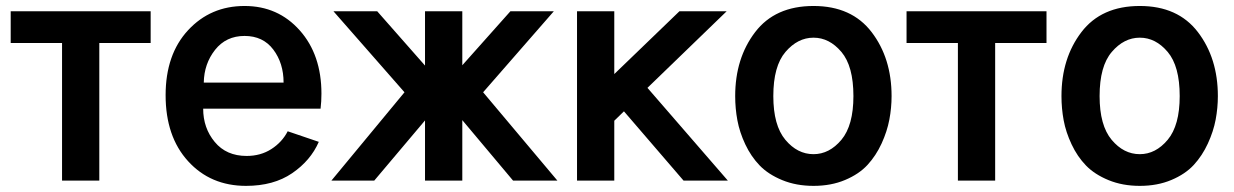

<svg xmlns="http://www.w3.org/2000/svg" viewBox="-20 -601 4107 639"><path d="M15.6 -458V-563.5H481.4V-458H310.5V0H186.5V-458Z M531.2 -284.2Q531.2 -419.9 606 -500.5Q680.7 -581.1 793.9 -581.1Q905.3 -581.1 977.5 -500Q1049.8 -418.9 1049.8 -289.1Q1049.8 -263.7 1046.9 -239.3H656.2Q656.2 -174.8 694.8 -128.4Q733.4 -82 800.8 -82Q847.7 -82 883.3 -105Q918.9 -127.9 937.5 -164.1L1041 -128.9Q1013.7 -66.4 952.1 -24.4Q890.6 17.6 798.8 17.6Q680.7 17.6 606 -64.5Q531.2 -146.5 531.2 -284.2ZM658.2 -326.2H923.8Q923.8 -390.6 889.6 -436Q855.5 -481.4 793.9 -481.4Q732.4 -481.4 695.8 -435.1Q659.2 -388.7 658.2 -326.2Z M1083 0 1326.2 -293.9 1089.8 -563.5H1235.4L1394.5 -382.8V-563.5H1518.6V-383.8L1678.7 -563.5H1823.2L1587.9 -293.9L1835 0H1687.5L1518.6 -201.2V0H1394.5V-200.2L1225.6 0Z M1900.4 0V-563.5H2024.4V-354.5L2241.2 -563.5H2398.4L2134.8 -308.6L2402.3 0H2254.9L2056.6 -230.5L2024.4 -199.2V0Z M2553.7 -281.2Q2553.7 -183.6 2593.8 -135.7Q2633.8 -87.9 2687.5 -87.9Q2740.2 -87.9 2780.3 -135.7Q2820.3 -183.6 2820.3 -281.2Q2820.3 -380.9 2780.3 -428.2Q2740.2 -475.6 2687.5 -475.6Q2634.8 -475.6 2594.2 -428.2Q2553.7 -380.9 2553.7 -281.2ZM2426.8 -281.2Q2426.8 -407.2 2493.2 -494.1Q2559.6 -581.1 2687.5 -581.1Q2814.5 -581.1 2880.9 -494.1Q2947.3 -407.2 2947.3 -281.2Q2947.3 -242.2 2939.9 -203.1Q2932.6 -164.1 2914.1 -123.5Q2895.5 -83 2867.2 -52.2Q2838.9 -21.5 2792.5 -2Q2746.1 17.6 2687.5 17.6Q2629.9 17.6 2583.5 -1.5Q2537.1 -20.5 2508.3 -50.3Q2479.5 -80.1 2460.4 -120.6Q2441.4 -161.1 2434.1 -200.7Q2426.8 -240.2 2426.8 -281.2Z M2997.1 -458V-563.5H3462.9V-458H3292V0H3168V-458Z M3639.6 -281.2Q3639.6 -183.6 3679.7 -135.7Q3719.7 -87.9 3773.4 -87.9Q3826.2 -87.9 3866.2 -135.7Q3906.2 -183.6 3906.2 -281.2Q3906.2 -380.9 3866.2 -428.2Q3826.2 -475.6 3773.4 -475.6Q3720.7 -475.6 3680.2 -428.2Q3639.6 -380.9 3639.6 -281.2ZM3512.7 -281.2Q3512.7 -407.2 3579.1 -494.1Q3645.5 -581.1 3773.4 -581.1Q3900.4 -581.1 3966.8 -494.1Q4033.2 -407.2 4033.2 -281.2Q4033.2 -242.2 4025.9 -203.1Q4018.6 -164.1 4000 -123.5Q3981.4 -83 3953.1 -52.2Q3924.8 -21.5 3878.4 -2Q3832 17.6 3773.4 17.6Q3715.8 17.6 3669.4 -1.5Q3623 -20.5 3594.2 -50.3Q3565.4 -80.1 3546.4 -120.6Q3527.3 -161.1 3520 -200.7Q3512.7 -240.2 3512.7 -281.2Z"/></svg>

Font: Gothic A1
Style: Bold
Weight: 700
Version: Version 2.50